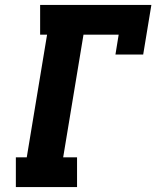

<svg xmlns="http://www.w3.org/2000/svg" viewBox="-20 -755 640 775"><path d="M44 0V-120H88L170 -615H142V-735H591L558 -535H446L459 -615H317L235 -120H291V0Z"/></svg>

Font: Iosevka Slab Heavy Extended
Style: Italic
Weight: 900
Width: 7
Italic angle: -9°
Monospace: yes
Designer: Belleve Invis
Foundry: Belleve Invis
Version: Version 11.1.0; ttfautohint (v1.8.3)